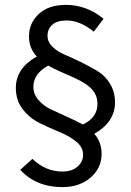

<svg xmlns="http://www.w3.org/2000/svg" viewBox="-20 -704 537 788"><path d="M45 -343Q45 -424 131 -472Q99 -506 99 -554Q99 -609 139 -646.5Q179 -684 251 -684Q335 -684 405 -627L365 -574Q308 -620 254 -620Q214 -620 194.5 -602.5Q175 -585 175 -557Q175 -532 195.5 -512Q216 -492 247 -479Q278 -466 313.5 -448.5Q349 -431 380 -412.5Q411 -394 431.5 -360.5Q452 -327 452 -284Q452 -203 367 -155Q397 -120 397 -73Q397 -14 351.5 25Q306 64 236 64Q129 64 63 -7L113 -52Q167 0 236 0Q275 0 298 -20Q321 -40 321 -69Q321 -100 292.5 -123Q264 -146 223.5 -162.5Q183 -179 142.5 -199Q102 -219 73.5 -255.5Q45 -292 45 -343ZM117 -348Q117 -317 138.5 -293Q160 -269 186 -256.5Q212 -244 254.5 -225Q297 -206 320 -193Q380 -221 380 -278Q380 -304 367.5 -324Q355 -344 332 -359Q309 -374 285.5 -384.5Q262 -395 230 -409Q198 -423 178 -435Q117 -401 117 -348Z"/></svg>

Font: RibengUni
Style: Regular
Weight: 400
Designer: (1) Dr. Andrew Glass (Program Manager at Microsoft Corporation)
(2) Bivuti Chakma (Suz Moriz)
(3) Paul D. Hunt (Adobe Co
Foundry: Bivuti Chakma and Jyoti Chakma
Version: Version 1.2020